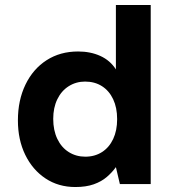

<svg xmlns="http://www.w3.org/2000/svg" viewBox="-20 -740 694 772"><path d="M283 12Q215 12 163 -22.5Q111 -57 81.5 -117.5Q52 -178 52 -256Q52 -337 82.5 -400Q113 -463 167.5 -498Q222 -533 294 -533Q344 -533 383.5 -515Q423 -497 446 -461V-720H586V0H462L446 -68Q431 -47 409.5 -28.5Q388 -10 357 1Q326 12 283 12ZM323 -110Q361 -110 390 -128.5Q419 -147 435 -181Q451 -215 451 -261Q451 -307 435 -341Q419 -375 390 -393.5Q361 -412 322 -412Q286 -412 256.5 -393.5Q227 -375 210.5 -341Q194 -307 194 -262Q194 -216 210.5 -181.5Q227 -147 256.5 -128.5Q286 -110 323 -110Z"/></svg>

Font: DM Sans 10pt ExtraBold
Style: Regular
Weight: 800
Version: Version 4.004;gftools[0.9.30]